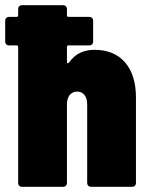

<svg xmlns="http://www.w3.org/2000/svg" viewBox="-42 -720 569 740"><path d="M323 -528C285 -528 250 -516 225 -480C220 -475 216 -475 216 -480V-539C216 -543 218 -545 222 -545H302C311 -545 317 -551 317 -560V-640C317 -649 311 -655 302 -655H222C218 -655 216 -657 216 -661V-685C216 -694 210 -700 201 -700H43C34 -700 28 -694 28 -685V-661C28 -657 26 -655 22 -655H-7C-16 -655 -22 -649 -22 -640V-560C-22 -551 -16 -545 -7 -545H22C26 -545 28 -543 28 -539V-15C28 -6 34 0 43 0H201C210 0 216 -6 216 -15V-318C216 -348 231 -367 256 -367C279 -367 294 -348 294 -318V-15C294 -6 300 0 309 0H467C476 0 482 -6 482 -15V-345C482 -460 423 -528 323 -528Z"/></svg>

Font: Barlow Semi Condensed Black
Style: Regular
Weight: 900
Width: 4
Designer: Jeremy Tribby
Foundry: Tribby Type
Version: Version 1.408;PS 001.408;hotconv 1.0.88;makeotf.lib2.5.64775